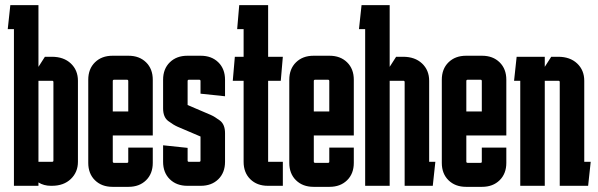

<svg xmlns="http://www.w3.org/2000/svg" viewBox="-20 -720 2319 744"><path d="M34 0V-607H10L20 -700H129V-461L154 -500H181Q227 -500 254.5 -474Q282 -448 282 -407V-93Q282 -53 254.5 -26.5Q227 0 181 0H177Q150 0 129 -13V0ZM182 -407H129V-93H182Q187 -93 187 -98V-402Q187 -407 182 -407Z M322 -89V-411Q322 -453 348 -478.5Q374 -504 416 -504H478Q520 -504 546 -478.5Q572 -453 572 -411V-288H477V-406Q477 -411 472 -411H422Q417 -411 417 -406V-288H572V-195H417V-94Q417 -89 422 -89H472Q477 -89 477 -93V-148H572V-89Q572 -47 546 -21.5Q520 4 478 4H416Q374 4 348 -21.5Q322 -47 322 -89Z M612 -157 707 -147V-98Q707 -93 712 -93H752Q757 -93 757 -98V-191L668 -229Q652 -236 632 -251Q612 -266 612 -300V-411Q612 -453 638 -478.5Q664 -504 706 -504H758Q800 -504 826 -478.5Q852 -453 852 -411V-347L757 -357V-406Q757 -411 752 -411H712Q707 -411 707 -406V-313L796 -275Q812 -268 832 -253Q852 -238 852 -204V-93Q852 -51 826 -25.5Q800 0 758 0H706Q664 0 638 -25.5Q612 -51 612 -93Z M1076 -93V0H1018Q976 0 950 -25.5Q924 -51 924 -93V-407H882L890 -500H924V-607H899L907 -700H1019V-500H1076L1068 -407H1019V-93Z M1101 -89V-411Q1101 -453 1127 -478.5Q1153 -504 1195 -504H1257Q1299 -504 1325 -478.5Q1351 -453 1351 -411V-288H1256V-406Q1256 -411 1251 -411H1201Q1196 -411 1196 -406V-288H1351V-195H1196V-94Q1196 -89 1201 -89H1251Q1256 -89 1256 -93V-148H1351V-89Q1351 -47 1325 -21.5Q1299 4 1257 4H1195Q1153 4 1127 -21.5Q1101 -47 1101 -89Z M1395 0V-607H1371L1381 -700H1490V-461L1515 -500H1542Q1588 -500 1615.5 -474Q1643 -448 1643 -407V-93H1667L1657 0H1548V-402Q1548 -407 1543 -407H1490V0Z M1692 -89V-411Q1692 -453 1718 -478.5Q1744 -504 1786 -504H1848Q1890 -504 1916 -478.5Q1942 -453 1942 -411V-288H1847V-406Q1847 -411 1842 -411H1792Q1787 -411 1787 -406V-288H1942V-195H1787V-94Q1787 -89 1792 -89H1842Q1847 -89 1847 -93V-148H1942V-89Q1942 -47 1916 -21.5Q1890 4 1848 4H1786Q1744 4 1718 -21.5Q1692 -47 1692 -89Z M1996 0V-407H1972L1982 -500H2091V-461L2116 -500H2143Q2189 -500 2216.5 -474Q2244 -448 2244 -407V-93H2269L2259 0H2149V-402Q2149 -407 2144 -407H2091V0Z"/></svg>

Font: Karantina
Style: Regular
Weight: 400
Designer: Rony Koch
Foundry: Rony Koch
Version: Version 1.000; ttfautohint (v1.8.3)